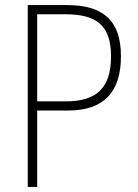

<svg xmlns="http://www.w3.org/2000/svg" viewBox="-20 -734 540 754"><path d="M89 0H126V-300H248C387 -300 455 -372 455 -513C455 -658 380 -714 244 -714H89ZM239 -336H126V-678H236C360 -678 416 -634 416 -513C416 -387 358 -336 239 -336Z"/></svg>

Font: Noto Sans Mono ExtraCondensed ExtraLight
Style: Regular
Weight: 200
Width: 2
Designer: Monotype Design Team
Foundry: Monotype Imaging Inc.
Version: Version 2.014